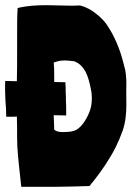

<svg xmlns="http://www.w3.org/2000/svg" viewBox="-25 -722 527 740"><path d="M-1 -272H25C27 -272 32 -272 40 -273C41 -245 41 -217 41 -190C41 -145 45 -112 57 -2H187C231 -3 276 -3 320 -5C348 -39 375 -75 398 -114C405 -125 413 -139 421 -155C430 -173 439 -194 448 -219C459 -251 462 -285 462 -320C462 -349 461 -378 462 -407C461 -428 460 -449 453 -470C446 -500 437 -528 425 -556C416 -577 406 -597 393 -617C382 -636 366 -653 348 -667C329 -683 307 -695 284 -701C274 -701 263 -700 253 -700C221 -700 188 -702 155 -702C117 -702 78 -700 43 -691C41 -663 41 -631 41 -596V-526C41 -487 41 -448 40 -409L-5 -410C-6 -379 -5 -354 -4 -333C-2 -312 -1 -291 -1 -272ZM182 -481C197 -486 207 -489 224 -489C233 -489 245 -488 260 -486C281 -479 294 -464 304 -447C315 -426 321 -401 325 -379C328 -367 329 -355 329 -344C329 -332 328 -322 326 -311C321 -290 312 -271 301 -254C293 -242 283 -230 270 -222C256 -215 242 -213 217 -213C204 -213 192 -215 184 -222C183 -240 183 -259 182 -278L230 -277V-312C229 -325 229 -337 229 -350C228 -362 228 -373 228 -384L227 -405L184 -406V-422C184 -443 184 -463 182 -481Z"/></svg>

Font: Londrina Solid CC
Style: CC
Weight: 400
Designer: Marcelo Magalhaes
Foundry: Tipos Pereira
Version: Version 1.003;FEAKit 1.0